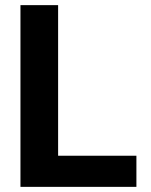

<svg xmlns="http://www.w3.org/2000/svg" viewBox="-20 -727 586 747"><path d="M59.6 -707H206.1V-121.1H510.7V0H59.6Z"/></svg>

Font: Pretendard
Style: Bold
Weight: 700
Designer: Base glyphs from Inter by Rasmus Andersson; Hangeul glyphs from Noto Sans CJK(Source Han Sans) by Jang Soo-young and Kan
Foundry: Kil Hyung-jin
Version: Version 1.309